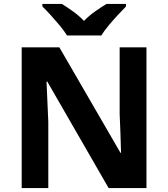

<svg xmlns="http://www.w3.org/2000/svg" viewBox="-20 -954 853 974"><path d="M723 0H531L220 -540H216Q218 -489 220.5 -438Q223 -387 225 -336V0H90V-714H281L591 -179H594Q593 -229 591 -278Q589 -327 587 -376V-714H723ZM320 -774Q306 -797 283.5 -824Q261 -851 237.5 -877Q214 -903 195 -921V-934H294Q320 -918 350 -896.5Q380 -875 406 -848Q432 -875 463 -896.5Q494 -918 520 -934H619V-921Q601 -903 577 -877Q553 -851 530.5 -824Q508 -797 494 -774Z"/></svg>

Font: Noto Sans Tamil
Style: Bold
Weight: 700
Designer: Jelle Bosma - Monotype Design Team
Foundry: Monotype Imaging Inc.
Version: Version 2.004; ttfautohint (v1.8.4.7-5d5b)